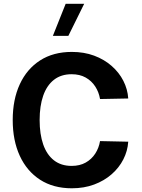

<svg xmlns="http://www.w3.org/2000/svg" viewBox="-20 -988 749 1013"><path d="M326.5 -968.1 259 -798.9H340.7L424.2 -968.1ZM189.1 -354.6Q189.1 -429.2 208 -483.3Q227 -537.5 264.7 -567Q302.4 -596.4 358 -596.4Q400.8 -596.4 432 -578.9Q463.3 -561.3 482.5 -531.6Q501.7 -502 507.8 -465.5L656.6 -468.4Q653.4 -517.4 630.8 -561.6Q608.3 -605.8 569 -640.2Q529.8 -674.6 476.6 -694.4Q423.4 -714.1 359 -714.1Q261.4 -714.1 191.5 -669.2Q121.7 -624.3 84.4 -543.5Q47.1 -462.7 47.1 -354.6Q47.1 -246.9 84.4 -165.8Q121.7 -84.8 191.5 -39.7Q261.4 5.4 359 5.4Q423.4 5.4 476.6 -14.4Q529.8 -34.2 569 -68.6Q608.3 -103 630.8 -147.2Q653.4 -191.4 656.6 -240.4L507.8 -243.6Q501.7 -207.1 482.5 -177.5Q463.3 -147.8 432 -130.2Q400.8 -112.7 358 -112.7Q302.4 -112.7 264.7 -142.1Q227 -171.5 208 -225.8Q189.1 -280.2 189.1 -354.6Z"/></svg>

Font: Estedad VF
Style: Regular
Weight: 100
Designer: Amin Abedi
Version: Version 7.3